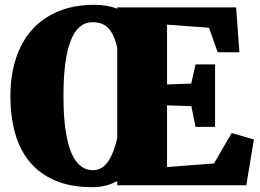

<svg xmlns="http://www.w3.org/2000/svg" viewBox="-20 -774 1084 802"><path d="M365.2 7.8Q274.9 7.8 210.2 -20Q145.5 -47.9 104 -97.9Q62.5 -147.9 43 -217.8Q23.4 -287.6 23.4 -371.6Q23.4 -458.5 46.4 -529.3Q69.3 -600.1 114 -649.9Q158.7 -699.7 224.1 -726.8Q289.6 -753.9 374 -753.9Q399.9 -753.9 423.8 -750Q447.8 -746.1 469.7 -737.8V-743.2H966.3L980 -555.7H889.2L853 -658.2L677.7 -670.9V-421.4L778.8 -424.8L796.9 -504.9H878.4V-244.1H796.9L779.3 -330.6L677.7 -334V-76.2L874 -91.3L947.8 -218.3L1040.5 -191.4L1008.8 0H469.7V-18.1Q445.8 -4.4 419.7 1.7Q393.6 7.8 365.2 7.8ZM368.7 -63Q406.2 -63 431.2 -99.1Q456.1 -135.3 469.7 -197.3V-574.2Q462.4 -606 452.4 -626.7Q442.4 -647.5 429.4 -659.4Q416.5 -671.4 400.6 -676.3Q384.8 -681.2 365.7 -681.2Q306.2 -681.2 275.6 -604.7Q245.1 -528.3 245.1 -372.6Q245.1 -288.6 253.9 -229.7Q262.7 -170.9 278.8 -134Q294.9 -97.2 317.6 -80.1Q340.3 -63 368.7 -63Z"/></svg>

Font: Merriweather UltraBold
Style: Regular
Weight: 900
Designer: Eben Sorkin ( sorkintype@gmail.com )
Foundry: Eben Sorkin
Version: Version 1.570; ttfautohint (v1.3) -l 8 -r 32 -G 0 -x 0 -H 60